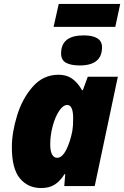

<svg xmlns="http://www.w3.org/2000/svg" viewBox="-20 -941 628 971"><path d="M40 -196Q40 -271 66.5 -357Q93 -443 146 -503Q199 -563 276 -563Q317 -563 345 -543Q373 -523 395 -485H399L424 -553H576L459 0H305L310 -60H306Q285 -26 257.5 -8Q230 10 188 10Q121 10 80.5 -39Q40 -88 40 -196ZM346 -280Q350 -302 350 -343Q350 -410 320 -410Q299 -410 279 -380Q259 -350 246.5 -303.5Q234 -257 234 -210Q234 -178 243 -160.5Q252 -143 269 -143Q294 -143 314.5 -182.5Q335 -222 346 -280ZM277 -921H588L563 -805H251ZM289 -671Q289 -762 403 -762Q496 -762 496 -702Q496 -610 383 -610Q339 -610 314 -623.5Q289 -637 289 -671Z"/></svg>

Font: Noto Sans Display Black
Style: Italic
Weight: 900
Italic angle: -12°
Designer: Monotype Design team
Foundry: Monotype Imaging Inc.
Version: Version 1.000